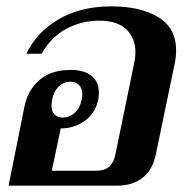

<svg xmlns="http://www.w3.org/2000/svg" viewBox="-20 -584 593 604"><path d="M58 -254Q69 -302 105 -333Q141 -364 202 -364Q245 -364 268 -345.5Q291 -327 291 -293Q291 -278 289 -270Q279 -226 245.5 -203Q212 -180 171 -180L143 -47H281Q312 -47 326 -62Q340 -77 344 -103L403 -390Q406 -405 406 -420Q406 -464 377.5 -491.5Q349 -519 292 -519Q236 -519 188 -493Q140 -467 111 -415H63Q96 -484 165.5 -524Q235 -564 330 -564Q422 -564 478 -530Q534 -496 534 -425Q534 -405 530 -386L471 -102Q461 -50 429 -25Q397 0 350 0H7ZM237 -270Q239 -282 239 -286Q239 -306 228.5 -316.5Q218 -327 201 -327Q181 -327 165 -312Q149 -297 144 -270Q142 -258 142 -252Q142 -233 152 -223.5Q162 -214 178 -214Q198 -214 214.5 -228.5Q231 -243 237 -270Z"/></svg>

Font: Trirong SemiBold
Style: Italic
Weight: 600
Italic angle: -12°
Designer: Katatrad Team
Foundry: CadsonDemak
Version: Version 1.001